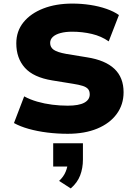

<svg xmlns="http://www.w3.org/2000/svg" viewBox="-20 -736 753 1072"><path d="M358 11Q300 11 244 4Q188 -3 140 -16.5Q92 -30 58 -49L115 -198Q148 -180 188 -168.5Q228 -157 271.5 -151.5Q315 -146 358 -146Q420 -146 450.5 -162.5Q481 -179 481 -209Q481 -228 471.5 -239Q462 -250 441.5 -256.5Q421 -263 389 -268L272 -287Q167 -304 119 -357.5Q71 -411 71 -494Q71 -562 111 -611.5Q151 -661 221.5 -688.5Q292 -716 384 -716Q435 -716 484 -708.5Q533 -701 574.5 -686.5Q616 -672 644 -652L587 -505Q546 -534 493 -546.5Q440 -559 382 -559Q346 -559 318 -551.5Q290 -544 275 -530Q260 -516 260 -496Q260 -472 280 -458Q300 -444 350 -435L466 -416Q568 -400 619 -351.5Q670 -303 670 -221Q670 -152 631.5 -99.5Q593 -47 523 -18Q453 11 358 11ZM375 316 310 274Q335 251 346.5 223Q358 195 358 173L394 194H277V64H443V155Q443 203 427.5 243.5Q412 284 375 316Z"/></svg>

Font: Nunito Sans 7pt Black
Style: Regular
Weight: 900
Designer: Vernon Adams
Foundry: Vernon Adams
Version: Version 3.101;gftools[0.9.27]